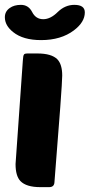

<svg xmlns="http://www.w3.org/2000/svg" viewBox="-22 -770 369 790"><path d="M144 0Q86 0 62 -25Q42 -46 42 -95Q42 -101 72 -521Q73 -542 77 -546Q79 -550 93 -550H132Q190 -550 214 -526Q234 -505 234 -459Q234 -419 202 -20Q201 0 180 0ZM32 -638Q-2 -665 -2 -699Q-2 -723 18 -737Q36 -750 64 -750Q95 -750 110 -721Q125 -691 156 -691Q186 -691 216 -721Q246 -750 284 -750Q327 -750 327 -719Q327 -679 282 -645Q229 -605 147 -605Q73 -605 32 -638Z"/></svg>

Font: PoetsenOne
Style: Regular
Weight: 400
Designer: Rodrigo Fuenzalida, Pablo Impallari
Foundry: Pablo Impallari, Rodrigo Fuenzalida
Version: Version 1.000